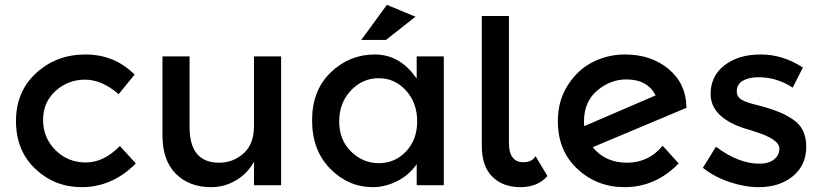

<svg xmlns="http://www.w3.org/2000/svg" viewBox="-20 -765 3396 793"><path d="M317 8Q206 8 126 -67.5Q46 -143 46 -265Q46 -387 129.5 -463.5Q213 -540 333 -540Q453 -540 536 -457L470 -376Q401 -436 331 -436Q261 -436 209.5 -389.5Q158 -343 158 -269.5Q158 -196 209 -145Q260 -94 334.5 -94Q409 -94 475 -162L541 -90Q444 8 317 8Z M1029 -244V-532H1141V0H1029V-97Q1002 -48 954.5 -20Q907 8 852 8Q762 8 706.5 -47Q651 -102 651 -206V-532H763V-240Q763 -93 885 -93Q943 -93 986 -131.5Q1029 -170 1029 -244Z M1574 -600H1472L1578 -745L1696 -696ZM1701 -440V-532H1813V0H1701V-87Q1669 -41 1619.5 -16.5Q1570 8 1520 8Q1419 8 1344 -68Q1269 -144 1269 -268Q1269 -392 1346 -466Q1423 -540 1528 -540Q1633 -540 1701 -440ZM1381 -263.5Q1381 -187 1430 -139Q1479 -91 1545 -91Q1611 -91 1657 -139.5Q1703 -188 1703 -264Q1703 -340 1657 -391Q1611 -442 1544 -442Q1477 -442 1429 -391Q1381 -340 1381 -263.5Z M2241 -38Q2201 8 2129 8Q2057 8 2013.5 -35Q1970 -78 1970 -162V-699H2082V-175Q2082 -95 2142 -95Q2177 -95 2192 -120Z M2561 -540Q2670 -540 2742 -479.5Q2814 -419 2815 -322L2816 -320L2428 -157Q2480 -93 2569.5 -93Q2659 -93 2717 -163L2783 -90Q2688 8 2559 8Q2446 8 2365 -67Q2284 -142 2284 -265Q2284 -350 2326 -414.5Q2368 -479 2430 -509.5Q2492 -540 2561 -540ZM2392 -263Q2392 -250 2393 -244L2688 -371Q2654 -437 2567 -437Q2501 -437 2446.5 -391Q2392 -345 2392 -263Z M3114 8Q3056 8 2993.5 -13Q2931 -34 2883 -72L2937 -159Q3030 -89 3117 -89Q3155 -89 3177 -106.5Q3199 -124 3199 -151Q3199 -191 3093 -223Q3085 -226 3081 -227Q2915 -272 2915 -377Q2915 -451 2972.5 -495.5Q3030 -540 3122 -540Q3214 -540 3296 -486L3254 -403Q3189 -446 3113 -446Q3073 -446 3048 -431.5Q3023 -417 3023 -388Q3023 -362 3049 -350Q3067 -341 3099.5 -333Q3132 -325 3157 -317Q3182 -309 3205.5 -299Q3229 -289 3256 -271Q3310 -235 3310 -159Q3310 -83 3255 -37.5Q3200 8 3114 8Z"/></svg>

Font: Montserrat Alternates
Style: Regular
Weight: 400
Designer: Julieta Ulanovsky
Foundry: Julieta Ulanovsky
Version: Version 2.001